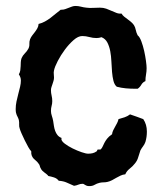

<svg xmlns="http://www.w3.org/2000/svg" viewBox="-20 -610 554 651"><path d="M477.1 -378.9Q477.1 -367.7 475.1 -356.9Q473.1 -346.2 473.1 -335Q463.9 -331.1 459.2 -322.8Q454.6 -314.5 446.8 -309.1H438Q422.4 -309.1 406.7 -310.5Q391.1 -312 376 -315.9Q368.2 -322.3 364.7 -335.7Q361.3 -349.1 359.9 -366Q358.4 -382.8 357.7 -401.4Q356.9 -419.9 353.8 -436.5Q350.6 -453.1 344 -465.8Q337.4 -478.5 324.2 -483.9Q315.9 -481 307.1 -481Q294.9 -481 283 -484.4Q271 -487.8 258.8 -487.8Q245.1 -487.8 229.5 -474.1Q213.9 -460.4 200 -441.7Q186 -422.9 175.8 -403.1Q165.5 -383.3 163.1 -371.1Q161.6 -364.7 162.4 -358.9Q163.1 -353 163.1 -347.2Q163.1 -341.3 161.4 -335.7Q159.7 -330.1 158 -325Q156.2 -319.8 154.5 -314.7Q152.8 -309.6 152.8 -304.2Q152.8 -294.9 155 -285.9Q157.2 -276.9 157.2 -267.1Q157.2 -258.8 155 -251Q152.8 -243.2 152.8 -233.9Q152.8 -225.6 155.8 -217Q158.7 -208.5 160.2 -200.2Q161.6 -191.9 162.8 -183.1Q164.1 -174.3 167 -166.3Q169.9 -158.2 175 -151.9Q180.2 -145.5 189 -142.1L188 -139.2Q188 -131.8 199.5 -123Q210.9 -114.3 226.3 -106.7Q241.7 -99.1 256.6 -94Q271.5 -88.9 278.8 -88.9Q287.1 -88.9 294.2 -90.6Q301.3 -92.3 308.1 -97.2L311 -103H320.8Q325.7 -107.4 328.1 -113.3Q330.6 -119.1 334 -125.7Q337.4 -132.3 343 -139.6Q348.6 -147 359.9 -154.8Q360.8 -162.1 364 -168.5Q367.2 -174.8 370.6 -180.9Q374 -187 377.2 -193.1Q380.4 -199.2 381.8 -206.1Q392.6 -209 402.6 -212.4Q412.6 -215.8 420.9 -222.2Q432.1 -218.8 443.4 -214.4Q454.6 -210 465.8 -206.1Q478 -188 478 -164.1Q478 -154.8 476.8 -146Q475.6 -137.2 473.1 -128.9Q470.2 -120.6 465.1 -114Q460 -107.4 456.1 -100.1Q451.7 -87.9 448.5 -76.4Q445.3 -64.9 437 -55.2Q429.2 -45.4 419.4 -37.8Q409.7 -30.3 404.8 -19Q396 -18.1 388.7 -14.6Q381.3 -11.2 374.3 -7.1Q367.2 -2.9 359.9 1Q352.5 4.9 344.2 6.8Q337.4 8.3 330.8 8.3Q324.2 8.3 317.9 9.8Q308.1 12.2 300.8 16.6Q293.5 21 283.2 21Q277.3 21 274.2 19.8Q271 18.6 268.6 17.1Q266.1 15.6 264.4 14.4Q262.7 13.2 259.8 13.2Q252.4 13.2 245.6 16.1Q238.8 19 231 20Q217.3 14.2 206.1 9Q194.8 3.9 179.2 2.9Q172.9 -5.4 162.8 -8.5Q152.8 -11.7 144 -13.2Q141.6 -16.6 137.9 -19.5Q134.3 -22.5 130.6 -25.1Q127 -27.8 123.5 -31.2Q120.1 -34.7 118.2 -39.1Q115.7 -43 115 -47.1Q114.3 -51.3 110.8 -55.2Q106.9 -61 102.3 -64.7Q97.7 -68.4 94 -72.3Q90.3 -76.2 87.9 -81.8Q85.4 -87.4 85.9 -97.2Q82 -100.6 75.9 -111.3Q69.8 -122.1 64 -134Q58.1 -146 53.2 -157.2Q48.3 -168.5 46.9 -173.8Q44.4 -180.7 44.9 -188Q45.4 -195.3 43.9 -203.1Q42 -209.5 40 -213.1Q38.1 -216.8 36.6 -220.2Q35.2 -223.6 34.2 -228Q33.2 -232.4 33.2 -240.2Q33.2 -252.9 35.9 -265.9Q38.6 -278.8 42 -291.5Q45.4 -304.2 48.1 -315.7Q50.8 -327.1 50.8 -336.9Q50.8 -343.3 48.8 -348.4Q46.9 -353.5 43.9 -357.9Q47.9 -364.7 48.8 -371.6Q49.8 -378.4 50 -385.5Q50.3 -392.6 50.5 -399.4Q50.8 -406.2 53.2 -413.1Q57.1 -421.9 64.2 -429Q71.3 -436 76.2 -444.8Q80.1 -452.6 79.6 -460.9Q79.1 -469.2 82 -477.1Q85 -484.4 89.6 -490.2Q94.2 -496.1 98.9 -502.2Q103.5 -508.3 106.9 -514.6Q110.4 -521 110.8 -528.8Q122.6 -531.7 132.3 -537.1Q142.1 -542.5 150.9 -549.1Q159.7 -555.7 168.2 -563Q176.8 -570.3 186 -577.1H189.9Q195.3 -577.1 201.2 -579.1Q207 -581.1 212.9 -583.5Q218.8 -585.9 224.6 -587.9Q230.5 -589.8 235.8 -589.8Q245.1 -589.8 254.2 -587.4Q263.2 -585 272.9 -584Q284.2 -582.5 295.7 -583.3Q307.1 -584 318.8 -584Q330.6 -584 340.1 -580.6Q349.6 -577.1 358.2 -573.2Q366.7 -569.3 375 -566.2Q383.3 -563 392.1 -564Q395.5 -558.1 400.9 -553.7Q406.2 -549.3 412.1 -545.2Q418 -541 423.8 -536.1Q429.7 -531.2 434.1 -524.9Q438.5 -518.1 440.4 -508.3Q442.4 -498.5 446.8 -490.2Q453.6 -484.9 459.2 -470Q464.8 -455.1 468.8 -437.5Q472.7 -419.9 474.9 -403.6Q477.1 -387.2 477.1 -378.9Z"/></svg>

Font: Margarine
Style: Regular
Weight: 400
Designer: Astigmatic (AOETI)
Foundry: Astigmatic (AOETI)
Version: Version 1.000